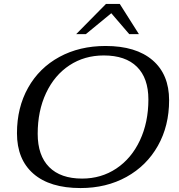

<svg xmlns="http://www.w3.org/2000/svg" viewBox="-20 -943 905 973"><path d="M66 -268Q66 -398 122.5 -498.5Q179 -599 281 -654.5Q383 -710 515 -710Q669 -710 753 -638Q837 -566 837 -435Q837 -305 780 -204Q723 -103 621 -46.5Q519 10 388 10Q233 10 149.5 -62.5Q66 -135 66 -268ZM732 -439Q732 -547 674 -604.5Q616 -662 506 -662Q408 -662 332 -612Q256 -562 213.5 -471.5Q171 -381 171 -265Q171 -155 229 -96.5Q287 -38 396 -38Q493 -38 569.5 -89Q646 -140 689 -231.5Q732 -323 732 -439ZM517 -923H587L684 -770H635L544 -876L415 -770H366Z"/></svg>

Font: Fahkwang
Style: Italic
Weight: 400
Italic angle: -10°
Version: Version 1.000; ttfautohint (v1.6)